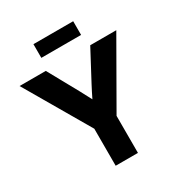

<svg xmlns="http://www.w3.org/2000/svg" viewBox="-208 -1052 1117 1193"><g transform="rotate(-30 350.5 -455.0)"><path d="M272.9 0H432.6V-265.6L697.3 -727.5H510.3L396 -512.7C381.3 -485.4 367.7 -457.5 354 -429.7C339.8 -457.5 325.2 -485.4 310.1 -512.7L191.4 -727.5H3.4L272.9 -265.6ZM493.2 -909.7H208V-811.5H493.2Z"/></g></svg>

Font: Raveo Display
Style: Bold
Weight: 700
Designer: Jakub Foglar, Rasmus Andersson (Inter)
Foundry: Jakubfoglar.com
Version: Version 1.100;Glyphs 3.2.3 (3260)